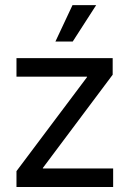

<svg xmlns="http://www.w3.org/2000/svg" viewBox="-20 -748 519 768"><path d="M45.9 -63.5 328.1 -439.5V-441.4H45.9V-515.6H430.7V-449.2L151.4 -76.2V-74.2H432.6V0H45.9ZM270 -727.5H364.7L271 -582H201.7Z"/></svg>

Font: Intratopia Thin
Style: Regular
Weight: 100
Designer: Rasmus Andersson
Foundry: rsms
Version: Version 3.000;Glyphs 3.2.3 (3260)